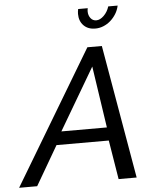

<svg xmlns="http://www.w3.org/2000/svg" viewBox="-107 -966 820 1017"><g transform="rotate(-5 302.5 -458.0)"><path d="M378 -710H455L578 0H482L448 -208H170L49 0H-47ZM444 -278 395 -606 202 -278ZM438 -848Q458 -848 478 -867.5Q498 -887 507 -916H557Q552 -892 539.5 -872Q527 -852 510 -837Q493 -822 472 -813.5Q451 -805 429 -805Q390 -805 367 -828.5Q344 -852 344 -890Q344 -902 347 -916H398Q397 -911 396.5 -907.5Q396 -904 396 -899Q396 -878 407.5 -863Q419 -848 438 -848Z"/></g></svg>

Font: PTCRaleway Medium
Style: Italic
Weight: 500
Italic angle: -12°
Designer: Matt McInerney, Pablo Impallari, Rodrigo Fuenzalida
Foundry: Matt McInerney, Pablo Impallari, Rodrigo Fuenzalida
Version: Version 3.000g; ttfautohint (v1.5) -l 8 -r 28 -G 28 -x 14 -D